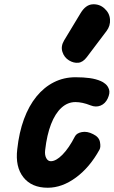

<svg xmlns="http://www.w3.org/2000/svg" viewBox="-20 -872 536 901"><path d="M204 9Q128.5 9 89.8 -40Q51 -89 61 -172Q69.5 -250.5 92.5 -313Q115.5 -375.5 151.2 -419.2Q187 -463 233.2 -486.2Q279.5 -509.5 334 -509.5Q372 -509.5 401 -505.5Q430 -501.5 453 -491.5Q462.5 -488 474.5 -478.2Q486.5 -468.5 491.8 -451.8Q497 -435 485.5 -410Q474 -385.5 452 -376.5Q430 -367.5 405 -377.5Q385 -385.5 367.5 -389.2Q350 -393 334 -393Q297.5 -393 268.2 -366.2Q239 -339.5 219.5 -289.2Q200 -239 192 -168.5Q189 -145.5 196.8 -130.5Q204.5 -115.5 218.5 -115.5Q243 -115.5 273.2 -146.2Q303.5 -177 331.5 -231.5Q339.5 -247.5 364.2 -252.2Q389 -257 417 -242.5Q445 -229 449.2 -205.2Q453.5 -181.5 447 -170Q401.5 -87 336.5 -39Q271.5 9 204 9ZM304 -588.5Q281 -602.5 272.8 -628.8Q264.5 -655 281 -682.5L358 -810Q382 -850 414.8 -851.8Q447.5 -853.5 470.5 -832Q494 -811 496.2 -781Q498.5 -751 480 -726.5L387.5 -604Q369 -579.5 347.2 -577.5Q325.5 -575.5 304 -588.5Z"/></svg>

Font: Edu VIC WA NT Hand
Style: Regular
Weight: 400
Designer: Tina and Corey Anderson, Eben Sorkin, Mirko Velimirovic
Foundry: Google for Education
Version: Version 1.000